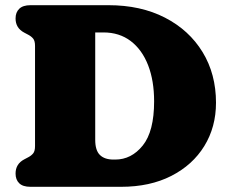

<svg xmlns="http://www.w3.org/2000/svg" viewBox="-20 -720 882 740"><path d="M40 -51Q40 -88 73 -105.5L89 -114Q100.5 -120 107.8 -128.8Q115 -137.5 115 -157V-543Q115 -562.5 107.8 -571.2Q100.5 -580 89 -586L73 -594.5Q40 -612 40 -649Q40 -672.5 54.2 -686.2Q68.5 -700 97.5 -700H398Q522.5 -700 615.8 -652Q709 -604 760.8 -519.2Q812.5 -434.5 812.5 -324Q812.5 -230.5 767.5 -157.2Q722.5 -84 640.2 -42Q558 0 446.5 0H97.5Q68 0 54 -13.8Q40 -27.5 40 -51ZM424 -105Q486.5 -105 530.2 -159.2Q574 -213.5 574 -329.5Q574 -409 550.8 -468.8Q527.5 -528.5 483.8 -561.8Q440 -595 378.5 -595H347V-181Q347 -140.5 365 -122.8Q383 -105 417.5 -105Z"/></svg>

Font: Fraunces 9pt S100 Black
Style: Regular
Weight: 900
Version: Version 1.000; ttfautohint (v1.8.3)